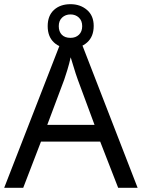

<svg xmlns="http://www.w3.org/2000/svg" viewBox="-20 -898 679 918"><path d="M545 0 459 -221H176L91 0H0L279 -717H360L638 0ZM352 -517Q349 -525 342 -546Q335 -567 328.5 -589.5Q322 -612 318 -624Q311 -593 302 -563.5Q293 -534 287 -517L206 -301H432ZM317 -667Q268 -667 238 -695Q208 -723 208 -773Q208 -823 238 -850.5Q268 -878 317 -878Q364 -878 396 -850.5Q428 -823 428 -774Q428 -723 396.5 -695Q365 -667 317 -667ZM317 -717Q342 -717 357.5 -732Q373 -747 373 -773Q373 -799 357 -814Q341 -829 317 -829Q293 -829 277 -814Q261 -799 261 -773Q261 -747 275.5 -732Q290 -717 317 -717Z"/></svg>

Font: Noto Sans Tifinagh Adrar
Style: Regular
Weight: 400
Designer: JamraPatel
Foundry: JamraPatel LLC
Version: Version 2.006; ttfautohint (v1.8.4.7-5d5b)